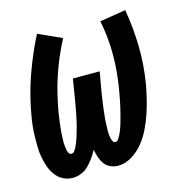

<svg xmlns="http://www.w3.org/2000/svg" viewBox="-87 -618 673 706"><g transform="rotate(-15 250.0 -265.0)"><path d="M106 8Q86 8 69 -1Q52 -10 41 -25Q30 -40 23.5 -58Q17 -76 13.5 -95.5Q10 -115 9.5 -134.5Q9 -154 9.5 -174Q10 -194 12 -214.5Q14 -235 18 -255Q24 -291 33.5 -327.5Q43 -364 55.5 -399.5Q68 -435 83 -470Q98 -505 115 -538L204 -498Q188 -468 174.5 -436.5Q161 -405 150 -372.5Q139 -340 131 -306.5Q123 -273 117 -240Q116 -233 115 -226Q114 -219 113 -212Q112 -205 111 -197.5Q110 -190 109.5 -183Q109 -176 108 -169Q107 -162 107 -154.5Q107 -147 106.5 -140Q106 -133 106 -126Q106 -119 107 -112Q108 -105 109 -98.5Q110 -92 113.5 -85.5Q117 -79 124 -79Q131 -79 135.5 -85.5Q140 -92 143.5 -99Q147 -106 149.5 -112.5Q152 -119 154.5 -126Q157 -133 159 -140Q161 -147 163 -154Q165 -161 167 -167.5Q169 -174 170.5 -181Q172 -188 173.5 -195Q175 -202 176.5 -209Q178 -216 179.5 -223Q181 -230 182 -237Q183 -244 184.5 -251Q186 -258 187 -265L200 -345H302L288 -265Q287 -258 286 -251Q285 -244 284 -237Q283 -230 282 -223Q281 -216 280 -209Q279 -202 278.5 -195Q278 -188 277 -181Q276 -174 275.5 -167Q275 -160 275 -153Q275 -146 274.5 -139Q274 -132 274 -125.5Q274 -119 274.5 -112Q275 -105 276.5 -98.5Q278 -92 281 -85.5Q284 -79 291 -79Q298 -79 302.5 -86Q307 -93 310.5 -99.5Q314 -106 316.5 -112.5Q319 -119 321.5 -126Q324 -133 326 -140Q328 -147 330 -154Q332 -161 333.5 -167.5Q335 -174 337 -181Q339 -188 340.5 -195Q342 -202 343.5 -209Q345 -216 346.5 -223Q348 -230 349 -237Q350 -244 351.5 -250.5Q353 -257 354 -264Q365 -330 365 -394.5Q365 -459 352 -522L451 -538Q463 -468 464.5 -397.5Q466 -327 454 -255Q449 -228 442.5 -201Q436 -174 427 -147.5Q418 -121 405.5 -95Q393 -69 375 -46.5Q357 -24 331.5 -8Q306 8 278 8Q263 8 249 1.5Q235 -5 226.5 -17Q218 -29 213.5 -43Q209 -57 206 -72Q198 -57 188 -43Q178 -29 166 -17Q154 -5 138 1.5Q122 8 106 8Z"/></g></svg>

Font: Iosevka Slab
Style: Bold Italic
Weight: 700
Italic angle: -9°
Monospace: yes
Designer: Belleve Invis
Foundry: Belleve Invis
Version: Version 11.1.0; ttfautohint (v1.8.3)